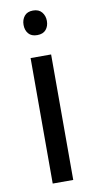

<svg xmlns="http://www.w3.org/2000/svg" viewBox="-84 -759 397 796"><g transform="rotate(-10 114.5 -360.5)"><path d="M157.7 0H71.3V-528.3H157.7ZM164.6 -668.5Q164.6 -646.5 152.3 -631.8Q140.1 -617.2 115.2 -617.2Q90.8 -617.2 78.6 -631.8Q66.4 -646.5 66.4 -668.5Q66.4 -690.4 78.6 -705.6Q90.8 -720.7 115.2 -720.7Q139.6 -720.7 152.1 -705.3Q164.6 -689.9 164.6 -668.5Z"/></g></svg>

Font: Roboto Condensed
Style: Regular
Weight: 400
Designer: Google
Version: Version 2.001047; 2015